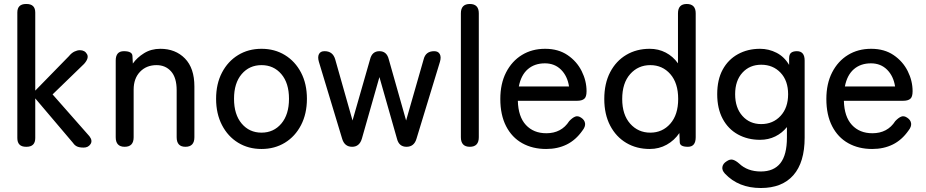

<svg xmlns="http://www.w3.org/2000/svg" viewBox="-20 -737 4650 964"><path d="M111 0Q67 0 67 -44V-674Q67 -717 111 -717H113Q157 -717 157 -674V-282L326 -455Q339 -471 353.5 -478Q368 -485 381 -485Q406 -485 417 -465Q428 -445 402 -416L244 -263L429 -53Q446 -31 434.5 -13.5Q423 4 400 4Q379 4 367 -1.5Q355 -7 347 -19L157 -243V-44Q157 0 113 0Z M606 0Q561 0 561 -48V-433Q561 -480 602 -480Q644 -480 645 -456L647 -418Q668 -448 703.5 -470Q739 -492 785 -492Q861 -492 908.5 -443.5Q956 -395 956 -303V-48Q956 0 911 0Q867 0 867 -48V-284Q867 -347 839 -378.5Q811 -410 766 -410Q715 -410 683 -376.5Q651 -343 651 -287V-48Q651 0 606 0Z M1293 11Q1227 11 1175.5 -20.5Q1124 -52 1094.5 -109Q1065 -166 1065 -241Q1065 -316 1094.5 -372.5Q1124 -429 1175.5 -460.5Q1227 -492 1293 -492Q1359 -492 1410.5 -460.5Q1462 -429 1491.5 -372.5Q1521 -316 1521 -241Q1521 -166 1491.5 -109Q1462 -52 1410.5 -20.5Q1359 11 1293 11ZM1293 -71Q1354 -71 1392.5 -116.5Q1431 -162 1431 -241Q1431 -320 1392.5 -365Q1354 -410 1293 -410Q1232 -410 1193.5 -365Q1155 -320 1155 -241Q1155 -162 1193.5 -116.5Q1232 -71 1293 -71Z M1748 0Q1710 0 1698 -40L1581 -427Q1574 -451 1581.5 -465.5Q1589 -480 1609 -480H1610Q1651 -480 1663 -439L1750 -132L1838 -439Q1848 -480 1885 -480Q1922 -480 1932 -439L2019 -132L2107 -439Q2117 -480 2160 -480Q2180 -480 2188 -465.5Q2196 -451 2189 -427L2071 -40Q2059 0 2021 0Q1983 0 1973 -41L1885 -350L1797 -41Q1785 0 1748 0Z M2339 0Q2294 0 2294 -48V-670Q2294 -717 2339 -717Q2384 -717 2384 -670V-48Q2384 0 2339 0Z M2722 11Q2654 11 2602 -18Q2550 -47 2521 -103.5Q2492 -160 2492 -240Q2492 -317 2521 -373.5Q2550 -430 2600.5 -461Q2651 -492 2717 -492Q2783 -492 2829.5 -460.5Q2876 -429 2900.5 -380Q2925 -331 2925 -279Q2925 -250 2913 -240.5Q2901 -231 2878 -231H2580Q2582 -151 2620.5 -109.5Q2659 -68 2723 -68Q2799 -68 2838 -129Q2854 -146 2868 -151.5Q2882 -157 2898 -146Q2915 -135 2917.5 -118Q2920 -101 2904 -81Q2871 -34 2825.5 -11.5Q2780 11 2722 11ZM2585 -303H2837Q2829 -355 2797 -387Q2765 -419 2716 -419Q2664 -419 2630 -389.5Q2596 -360 2585 -303Z M3242 11Q3176 11 3124.5 -19.5Q3073 -50 3043.5 -106.5Q3014 -163 3014 -240Q3014 -318 3043.5 -374.5Q3073 -431 3124.5 -461.5Q3176 -492 3242 -492Q3286 -492 3322.5 -473Q3359 -454 3384 -419V-670Q3384 -717 3428 -717Q3473 -717 3473 -670V-48Q3473 0 3434 0Q3394 0 3393 -22L3391 -69Q3366 -32 3327.5 -10.5Q3289 11 3242 11ZM3245 -71Q3306 -71 3345.5 -116Q3385 -161 3385 -240Q3385 -320 3345.5 -365Q3306 -410 3245 -410Q3184 -410 3144 -365Q3104 -320 3104 -240Q3104 -161 3144 -116Q3184 -71 3245 -71Z M3800 207Q3688 207 3620 135Q3604 118 3607 101Q3610 84 3628 73Q3645 61 3659.5 65Q3674 69 3691 84Q3733 124 3800 124Q3865 124 3898 82.5Q3931 41 3931 -46V-99Q3907 -69 3872.5 -52Q3838 -35 3796 -35Q3734 -35 3685 -62Q3636 -89 3608.5 -140.5Q3581 -192 3581 -264Q3581 -337 3608.5 -387.5Q3636 -438 3685 -465Q3734 -492 3796 -492Q3840 -492 3879 -472Q3918 -452 3942 -411V-444Q3942 -464 3952 -472Q3962 -480 3981 -480Q4020 -480 4020 -433V-46Q4020 78 3963.5 142.5Q3907 207 3800 207ZM3802 -114Q3861 -114 3899 -155Q3937 -196 3937 -264Q3937 -332 3899 -372Q3861 -412 3802 -412Q3744 -412 3707.5 -372Q3671 -332 3671 -264Q3671 -196 3707.5 -155Q3744 -114 3802 -114Z M4359 11Q4291 11 4239 -18Q4187 -47 4158 -103.5Q4129 -160 4129 -240Q4129 -317 4158 -373.5Q4187 -430 4237.5 -461Q4288 -492 4354 -492Q4420 -492 4466.5 -460.5Q4513 -429 4537.5 -380Q4562 -331 4562 -279Q4562 -250 4550 -240.5Q4538 -231 4515 -231H4217Q4219 -151 4257.5 -109.5Q4296 -68 4360 -68Q4436 -68 4475 -129Q4491 -146 4505 -151.5Q4519 -157 4535 -146Q4552 -135 4554.5 -118Q4557 -101 4541 -81Q4508 -34 4462.5 -11.5Q4417 11 4359 11ZM4222 -303H4474Q4466 -355 4434 -387Q4402 -419 4353 -419Q4301 -419 4267 -389.5Q4233 -360 4222 -303Z"/></svg>

Font: Zen Maru Gothic Medium
Style: Regular
Weight: 500
Designer: Yoshimichi Ohira
Foundry: Positype
Version: Version 1.001